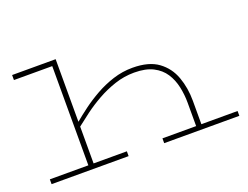

<svg xmlns="http://www.w3.org/2000/svg" viewBox="-86 -691 1113 862"><g transform="rotate(-20 470.0 -259.5)"><path d="M398 1H30V-22H214V-496H31V-520H239V-221Q264 -242 297.5 -267Q331 -292 371 -314.5Q411 -337 456 -351.5Q501 -366 549 -366Q627 -366 671.5 -333.5Q716 -301 735 -248Q754 -195 754 -134V-22H927V1H568V-22H729V-134Q729 -172 721 -209.5Q713 -247 693.5 -277Q674 -307 639 -325Q604 -343 549 -343Q501 -343 456 -328Q411 -313 371 -290.5Q331 -268 297.5 -243Q264 -218 239 -198V-22H398Z"/></g></svg>

Font: BhuTuka Expanded One
Style: Regular
Weight: 400
Designer: Erin McLaughlin
Version: Version 1.000; ttfautohint (v1.8.3)